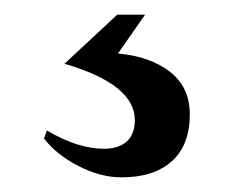

<svg xmlns="http://www.w3.org/2000/svg" viewBox="-20 -25 319 262"><path d="M40 164 44 153Q86 178 122 178Q142 178 153 168Q164 158 164 139Q164 90 68 62L140 -5H178L141 48Q185 52 212 73Q239 94 239 131Q239 173 214.5 195Q190 217 146 217Q117 217 87 201.5Q57 186 40 164Z"/></svg>

Font: RL Madena Variable
Style: Regular
Weight: 400
Designer: I Kadek Wantara Putra
Foundry: Roughlines ID
Version: Version 1.000;Glyphs 3.1.2 (3151)